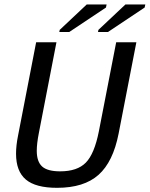

<svg xmlns="http://www.w3.org/2000/svg" viewBox="-20 -853 687 882"><path d="M242.2 9.8Q144 9.8 98.9 -28.1Q53.7 -65.9 53.7 -147Q53.7 -184.6 63 -230.5L146 -658.7H239.3L158.7 -243.2Q148.9 -193.4 148.9 -160.2Q148.9 -110.4 173.6 -88.1Q198.2 -65.9 256.3 -65.9Q335 -65.9 374.3 -106Q413.6 -146 434.1 -249.5L513.7 -658.7H606.4L524.9 -239.3Q499.5 -109.4 432.6 -49.8Q365.7 9.8 242.2 9.8ZM430.2 -706.1 432.1 -715.8 556.2 -832.5H647.5L644.5 -818.4L476.1 -706.1ZM252.4 -706.1 254.4 -715.8 378.4 -832.5H469.7L466.8 -818.4L298.3 -706.1Z"/></svg>

Font: Liberation Mono
Style: Italic
Weight: 400
Italic angle: -12°
Monospace: yes
Designer: Steve Matteson
Foundry: Ascender Corporation
Version: Version 2.1.5